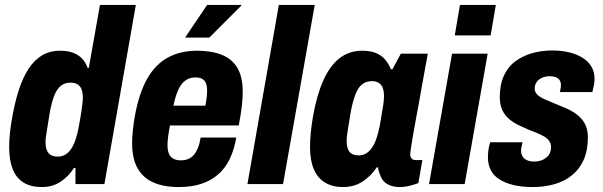

<svg xmlns="http://www.w3.org/2000/svg" viewBox="-20 -744 2437 776"><path d="M149 12Q105 12 75.5 -6Q46 -24 31.5 -60Q17 -96 17 -150Q17 -173 19.5 -199.5Q22 -226 27 -256Q38 -323 54.5 -375.5Q71 -428 94.5 -464.5Q118 -501 149.5 -520Q181 -539 223 -539Q254 -539 276 -530.5Q298 -522 312 -507Q326 -492 334 -470H339L384 -724H529L402 0H285V-65H279Q257 -31 225 -9.5Q193 12 149 12ZM213 -111Q236 -111 252.5 -125Q269 -139 280 -165.5Q291 -192 298 -230Q306 -272 309 -294.5Q312 -317 313.5 -328.5Q315 -340 315 -347Q315 -368 310 -382Q305 -396 293.5 -403Q282 -410 265 -410Q243 -410 227 -398Q211 -386 200.5 -360.5Q190 -335 182 -294Q175 -250 171 -226Q167 -202 165.5 -190.5Q164 -179 164 -170Q164 -140 176 -125.5Q188 -111 213 -111Z M703 12Q642 12 600 -6.5Q558 -25 536 -64Q514 -103 514 -165Q514 -190 517 -217.5Q520 -245 525 -275Q542 -368 575 -426Q608 -484 658.5 -511.5Q709 -539 777 -539Q836 -539 877.5 -522Q919 -505 940 -468.5Q961 -432 961 -374Q961 -352 958 -320.5Q955 -289 945 -237H667Q662 -212 659.5 -192Q657 -172 657 -158Q657 -137 662.5 -123.5Q668 -110 680 -103Q692 -96 711 -96Q728 -96 741 -101.5Q754 -107 763.5 -118Q773 -129 780 -146.5Q787 -164 791 -188H935Q926 -137 907.5 -99.5Q889 -62 860 -37.5Q831 -13 792 -0.5Q753 12 703 12ZM681 -317H810Q814 -337 815.5 -352.5Q817 -368 817 -379Q817 -397 812 -408.5Q807 -420 796.5 -425.5Q786 -431 770 -431Q746 -431 729 -418.5Q712 -406 700.5 -381Q689 -356 681 -317ZM728 -592 817 -724H955V-721L826 -592Z M980 0 1107 -724H1252L1124 0Z M1366 12Q1323 12 1293 -6.5Q1263 -25 1248 -61Q1233 -97 1233 -150Q1233 -177 1236 -207.5Q1239 -238 1245 -273Q1260 -359 1286.5 -418.5Q1313 -478 1352 -508.5Q1391 -539 1444 -539Q1476 -539 1498.5 -530Q1521 -521 1535.5 -504.5Q1550 -488 1560 -464H1566L1600 -527H1709L1685 -395Q1681 -370 1674.5 -335.5Q1668 -301 1661.5 -265.5Q1655 -230 1649.5 -198.5Q1644 -167 1641 -146Q1638 -125 1638 -121Q1638 -109 1644 -103Q1650 -97 1660 -97H1687L1671 -4Q1655 2 1635 7Q1615 12 1595 12Q1568 12 1547 1Q1526 -10 1517 -35Q1514 -42 1511.5 -49.5Q1509 -57 1508 -67L1503 -68Q1481 -34 1446.5 -11Q1412 12 1366 12ZM1430 -116Q1446 -116 1459 -123.5Q1472 -131 1483 -146.5Q1494 -162 1501.5 -184.5Q1509 -207 1515 -236Q1522 -279 1526 -302Q1530 -325 1531 -336.5Q1532 -348 1532 -355Q1532 -375 1527 -388.5Q1522 -402 1511 -409Q1500 -416 1483 -416Q1460 -416 1444 -403.5Q1428 -391 1417.5 -365Q1407 -339 1399 -299Q1391 -255 1387.5 -231Q1384 -207 1382.5 -195.5Q1381 -184 1381 -175Q1381 -145 1392.5 -130.5Q1404 -116 1430 -116Z M1818 -601 1839 -724H1984L1963 -601ZM1714 0 1807 -527H1951L1858 0Z M2134 12Q2088 12 2054 3.5Q2020 -5 1997 -20Q1974 -35 1963 -57.5Q1952 -80 1952 -108Q1952 -123 1954 -137.5Q1956 -152 1961 -169H2092Q2089 -158 2087.5 -150Q2086 -142 2086 -134Q2086 -121 2092.5 -111Q2099 -101 2111 -96Q2123 -91 2139 -91Q2152 -91 2164 -94.5Q2176 -98 2186 -105.5Q2196 -113 2201.5 -123.5Q2207 -134 2207 -150Q2207 -164 2199.5 -174.5Q2192 -185 2179 -192.5Q2166 -200 2150 -206.5Q2134 -213 2116 -220Q2095 -229 2074.5 -239Q2054 -249 2037 -263.5Q2020 -278 2010 -299.5Q2000 -321 2000 -351Q2000 -402 2016.5 -438Q2033 -474 2062.5 -496Q2092 -518 2130.5 -529Q2169 -540 2212 -540Q2249 -540 2280 -532.5Q2311 -525 2334.5 -510.5Q2358 -496 2370.5 -474.5Q2383 -453 2383 -425Q2383 -412 2380 -397.5Q2377 -383 2374 -372H2243Q2246 -386 2246.5 -391.5Q2247 -397 2247 -400Q2247 -413 2241.5 -420.5Q2236 -428 2226 -432Q2216 -436 2201 -436Q2189 -436 2178 -432.5Q2167 -429 2159 -423Q2151 -417 2146 -407.5Q2141 -398 2141 -386Q2141 -371 2152.5 -360.5Q2164 -350 2182 -342.5Q2200 -335 2221 -326Q2243 -317 2266.5 -307Q2290 -297 2310.5 -282Q2331 -267 2343.5 -244.5Q2356 -222 2356 -189Q2356 -136 2339 -98Q2322 -60 2291.5 -35.5Q2261 -11 2220.5 0.5Q2180 12 2134 12Z"/></svg>

Font: Archivo Condensed ExtraBold
Style: Italic
Weight: 800
Width: 3
Italic angle: -10°
Designer: Hector Gatti
Foundry: Omnibus-Type
Version: Version 2.001